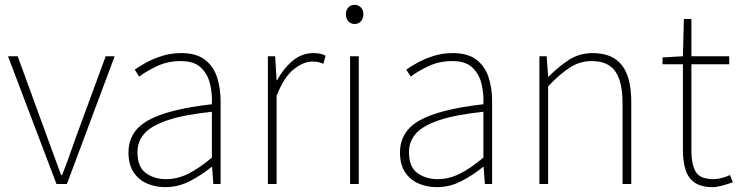

<svg xmlns="http://www.w3.org/2000/svg" viewBox="-20 -759 3054 792"><path d="M213 0 13 -527H53L177 -187Q191 -149 205 -110.5Q219 -72 232 -37H236Q250 -72 264 -110.5Q278 -149 291 -187L416 -527H453L256 0Z M662 13Q621 13 586.5 -2Q552 -17 531 -48.5Q510 -80 510 -130Q510 -218 593 -263.5Q676 -309 854 -329Q856 -372 846.5 -412.5Q837 -453 809 -480Q781 -507 726 -507Q670 -507 625 -485Q580 -463 554 -443L536 -472Q553 -484 581.5 -500Q610 -516 647.5 -528Q685 -540 728 -540Q790 -540 825.5 -512.5Q861 -485 875.5 -440Q890 -395 890 -341V0H860L855 -70H852Q812 -37 763.5 -12Q715 13 662 13ZM665 -20Q712 -20 757 -42.5Q802 -65 854 -109V-298Q740 -286 672.5 -263.5Q605 -241 576 -208.5Q547 -176 547 -131Q547 -70 582 -45Q617 -20 665 -20Z M1085 0V-527H1115L1121 -428H1123Q1149 -476 1187 -508Q1225 -540 1272 -540Q1286 -540 1298 -538Q1310 -536 1323 -529L1314 -496Q1301 -501 1292 -503Q1283 -505 1267 -505Q1232 -505 1192 -473.5Q1152 -442 1121 -364V0Z M1424 0V-527H1460V0ZM1443 -660Q1427 -660 1417 -671Q1407 -682 1407 -701Q1407 -718 1417 -728.5Q1427 -739 1443 -739Q1458 -739 1468.5 -728.5Q1479 -718 1479 -701Q1479 -682 1468.5 -671Q1458 -660 1443 -660Z M1782 13Q1741 13 1706.5 -2Q1672 -17 1651 -48.5Q1630 -80 1630 -130Q1630 -218 1713 -263.5Q1796 -309 1974 -329Q1976 -372 1966.5 -412.5Q1957 -453 1929 -480Q1901 -507 1846 -507Q1790 -507 1745 -485Q1700 -463 1674 -443L1656 -472Q1673 -484 1701.5 -500Q1730 -516 1767.5 -528Q1805 -540 1848 -540Q1910 -540 1945.5 -512.5Q1981 -485 1995.5 -440Q2010 -395 2010 -341V0H1980L1975 -70H1972Q1932 -37 1883.5 -12Q1835 13 1782 13ZM1785 -20Q1832 -20 1877 -42.5Q1922 -65 1974 -109V-298Q1860 -286 1792.5 -263.5Q1725 -241 1696 -208.5Q1667 -176 1667 -131Q1667 -70 1702 -45Q1737 -20 1785 -20Z M2205 0V-527H2235L2241 -443H2243Q2284 -484 2327 -512Q2370 -540 2425 -540Q2506 -540 2545 -490.5Q2584 -441 2584 -339V0H2548V-334Q2548 -421 2518.5 -464Q2489 -507 2421 -507Q2372 -507 2331.5 -481Q2291 -455 2241 -403V0Z M2921 13Q2872 13 2845 -6Q2818 -25 2807.5 -59.5Q2797 -94 2797 -140V-494H2713V-522L2797 -527L2801 -681H2832V-527H2988V-494H2832V-135Q2832 -84 2849 -52Q2866 -20 2924 -20Q2939 -20 2958 -25Q2977 -30 2991 -37L3003 -7Q2980 1 2957.5 7Q2935 13 2921 13Z"/></svg>

Font: Noto Sans SC Thin Thin
Style: Regular
Weight: 250
Version: Version 2.004-H2;hotconv 1.0.118;makeotfexe 2.5.65603